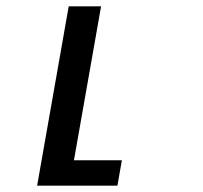

<svg xmlns="http://www.w3.org/2000/svg" viewBox="-20 -585 640 605"><path d="M196.5 -565H298.5L213 -80H364L350 0H97Z"/></svg>

Font: JuliaMono SemiBoldItalic
Style: Regular
Weight: 600
Italic angle: -9°
Monospace: yes
Designer: cormullion
Foundry: corm
Version: Version 0.049; ttfautohint (v1.8.4)